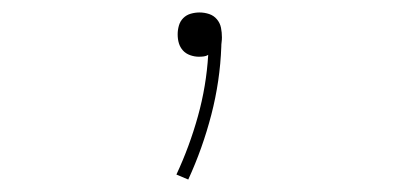

<svg xmlns="http://www.w3.org/2000/svg" viewBox="-20 -83 640 308"><path d="M282 205 263 197Q284 152 297.5 103.5Q311 55 314 5Q311 7 307 7.5Q303 8 299 8Q292 8 285 5.5Q278 3 273.5 -2Q269 -7 267 -13.5Q265 -20 265 -28Q265 -35 267 -42Q269 -49 274 -54Q279 -59 286 -61Q293 -63 300 -63Q308 -63 315.5 -60.5Q323 -58 328 -52Q333 -46 334.5 -38.5Q336 -31 336 -23Q336 -19 335.5 -15.5Q335 -12 335 -8Q333 47 319 101Q305 155 282 205Z"/></svg>

Font: Iosevka Curly Slab ThEx
Style: Regular
Weight: 100
Width: 7
Monospace: yes
Designer: Belleve Invis
Foundry: Belleve Invis
Version: Version 11.1.0; ttfautohint (v1.8.3)